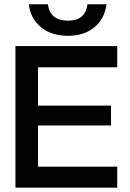

<svg xmlns="http://www.w3.org/2000/svg" viewBox="-20 -862 598 882"><path d="M469 -842.5Q461.5 -777 414.2 -737.2Q367 -697.5 292 -697.5Q216.5 -697.5 168 -737.2Q119.5 -777 112.5 -842.5H200Q210 -767 292 -767Q372 -767 382 -842.5ZM518.5 -650.5V-553H154.5V-377H490V-285.5H154.5V-96.5H518.5V0H51V-650.5Z"/></svg>

Font: Overused Grotesk Medium
Style: Regular
Weight: 525
Version: Version 0.004